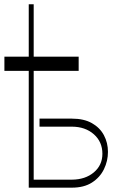

<svg xmlns="http://www.w3.org/2000/svg" viewBox="-26 -865 579 885"><path d="M336.6 -603.7V-538.4H129.3V-36.9H305.4Q367.2 -37.3 406.6 -70.5Q446 -103.7 446 -156.2Q446 -211.3 406.6 -246.1Q367.2 -280.9 305.4 -281.2H156.2V-318.2H305.4Q361.2 -318.2 397.9 -297.2Q434.7 -276.3 453.1 -241.5Q471.6 -206.7 471.6 -164.8Q471.6 -122.9 453.1 -85Q434.7 -47.2 397.9 -23.6Q361.2 0 305.4 0H106.5V-538.4H-5.7V-603.7H106.5V-845.2H129.3V-603.7Z"/></svg>

Font: Inter UI Thin
Style: Regular
Weight: 100
Designer: Rasmus Andersson
Foundry: rsms
Version: 3.2;8d6f07862